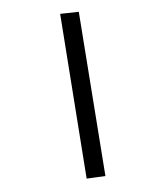

<svg xmlns="http://www.w3.org/2000/svg" viewBox="-211 -798 838 995"><g transform="rotate(-30 208.5 -300.5)"><path d="M111 122 20 85 328 -723 417 -684Z"/></g></svg>

Font: Eczar SemiBold
Style: Regular
Weight: 600
Designer: Vaibhav Singh
Foundry: Rosetta Type Foundry
Version: Version 2.000